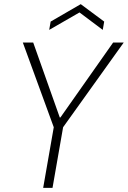

<svg xmlns="http://www.w3.org/2000/svg" viewBox="-20 -905 616 925"><path d="M188 0 239 -292 90 -700H140L268 -339H271L525 -700H576L284 -292L233 0ZM217 -761 224 -801 369 -885 482 -801 475 -761 363 -845Z"/></svg>

Font: DM Sans 36pt ExtraLight
Style: Italic
Weight: 250
Italic angle: -10°
Designer: Colophon Foundry, Jonny Pinhorn
Foundry: Colophon Foundry
Version: Version 4.004;gftools[0.9.30]